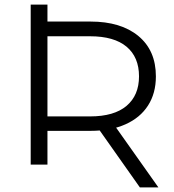

<svg xmlns="http://www.w3.org/2000/svg" viewBox="-20 -720 763 840"><path d="M154.8 -147.5V-210.7H374.3Q479.1 -210.7 533.7 -256.9Q588.2 -303 588.2 -386Q588.2 -470 533.7 -515.7Q479.1 -561.3 374.3 -561.3H154.8V-625.7H375.7Q509.2 -625.7 585.6 -562.3Q662 -499 662 -386Q662 -311.8 627.6 -258.3Q593.2 -204.8 529.1 -176.2Q465.1 -147.5 375.7 -147.5ZM114.3 0V-700H187.6V0ZM592 100 402.4 -168.8H482.9L673.1 100Z"/></svg>

Font: Montserrat Alternates Thin
Style: Regular
Weight: 100
Designer: Julieta Ulanovsky
Foundry: Julieta Ulanovsky
Version: Version 9.000